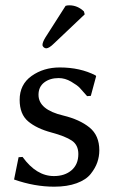

<svg xmlns="http://www.w3.org/2000/svg" viewBox="-20 -693 436 723"><path d="M50 -101 65 -102Q117 -30 183 -30Q224 -30 249.5 -52Q275 -74 275 -113Q275 -147 250.5 -163.5Q226 -180 174 -194Q118 -209 86 -236Q54 -263 54 -317Q54 -375 99 -407Q144 -439 205 -439Q282 -439 340 -409L342 -406L322 -332L308 -331Q289 -353 280 -362.5Q271 -372 248 -385.5Q225 -399 201 -399Q168 -399 146.5 -382.5Q125 -366 125 -336Q125 -280 218 -258Q280 -243 317 -213Q354 -183 354 -127Q354 -104 346.5 -82Q339 -60 321.5 -38Q304 -16 268.5 -3Q233 10 184 10Q110 10 33 -17ZM227 -671Q233 -673 241 -673Q272 -673 296 -650L299 -639L184 -530Q165 -511 154 -511Q149 -511 144.5 -515Q140 -519 140 -524Q140 -534 151 -552Z"/></svg>

Font: Libertinus Sans
Style: Regular
Weight: 400
Designer: Philipp H. Poll
Foundry: Khaled Hosny
Version: Version 6.1